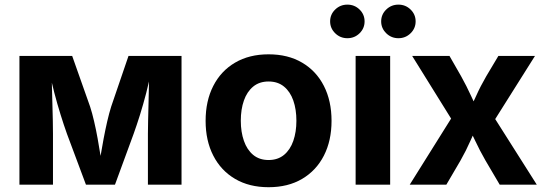

<svg xmlns="http://www.w3.org/2000/svg" viewBox="-20 -783 2316 814"><path d="M62.4 0V-545.9H286L362 -330.9Q370.8 -303.9 378.9 -268.8Q387.1 -233.8 393.9 -195.9Q400.8 -158 406.4 -122Q412 -86.1 415.8 -57.2H396.9Q400.5 -85.4 406.2 -121.1Q412 -156.8 419.3 -195Q426.5 -233.1 434.6 -268.4Q442.8 -303.7 451.3 -330.9L524.8 -545.9H749.6V0H607.1V-215.5Q607.1 -238.9 607.9 -271.5Q608.7 -304.1 609.6 -341.3Q610.4 -378.6 611.3 -416.1Q612.2 -453.6 612.4 -486.9H621.9Q612.3 -436.8 599.7 -388.1Q587 -339.4 573.3 -295.5Q559.5 -251.6 546.5 -215.5L467.4 0H344.4L263.9 -215.5Q250.5 -253 236.7 -297.4Q222.8 -341.8 210.2 -390.1Q197.6 -438.4 188.2 -486.9H198.8Q199.1 -455.7 200.1 -418.6Q201.1 -381.5 202.1 -343.8Q203.1 -306.1 203.9 -272.7Q204.6 -239.3 204.6 -215.5V0Z M1118.7 10.7Q1036.6 10.7 976.6 -24.6Q916.6 -59.9 884.2 -123.3Q851.7 -186.6 851.7 -270.6Q851.7 -355.2 884.2 -418.7Q916.6 -482.2 976.6 -517.4Q1036.6 -552.7 1118.7 -552.7Q1201.1 -552.7 1260.9 -517.4Q1320.8 -482.2 1353.2 -418.7Q1385.6 -355.2 1385.6 -270.6Q1385.6 -186.6 1353.2 -123.3Q1320.8 -59.9 1260.9 -24.6Q1201.1 10.7 1118.7 10.7ZM1118.7 -104.6Q1157.8 -104.6 1184.1 -126.3Q1210.4 -148.1 1223.5 -185.8Q1236.6 -223.5 1236.6 -271.1Q1236.6 -319.2 1223.5 -356.8Q1210.4 -394.3 1184.1 -415.9Q1157.8 -437.5 1118.7 -437.5Q1079.6 -437.5 1053.4 -415.9Q1027.2 -394.3 1014.1 -356.9Q1000.9 -319.5 1000.9 -271.1Q1000.9 -223.5 1014.1 -185.8Q1027.2 -148.1 1053.4 -126.3Q1079.6 -104.6 1118.7 -104.6Z M1487.7 0V-545.9H1634.1V0ZM1669.2 -621Q1638.9 -621 1617.5 -642Q1596 -663 1596 -692.3Q1596 -721.8 1617.5 -742.6Q1638.9 -763.4 1669.2 -763.4Q1699.4 -763.4 1720.7 -742.6Q1742.1 -721.8 1742.1 -692.3Q1742.1 -662.8 1720.7 -641.9Q1699.4 -621 1669.2 -621ZM1452.8 -621Q1422.5 -621 1401.1 -642Q1379.6 -663 1379.6 -692.3Q1379.6 -721.8 1401.1 -742.6Q1422.5 -763.4 1452.8 -763.4Q1483.1 -763.4 1504.4 -742.6Q1525.7 -721.8 1525.7 -692.3Q1525.7 -662.8 1504.4 -641.9Q1483.1 -621 1452.8 -621Z M1717 0 1928.1 -337.2 1927.8 -223.4 1727.4 -545.9H1885.6L1935 -459.7Q1958.4 -417.6 1977.3 -376.2Q1996.2 -334.8 2015.4 -296H1959.8Q1980 -334.5 1998.5 -376.1Q2017 -417.6 2041.5 -459.7L2092.9 -545.9H2248.1L2044 -221.8V-334.2L2255.8 0H2098.6L2038.1 -102.8Q2014 -144.7 1994.7 -186.1Q1975.4 -227.5 1955.6 -265.6H2011.5Q1992.5 -227.5 1974.4 -186.1Q1956.3 -144.7 1932.5 -102.8L1872.3 0Z"/></svg>

Font: Inter Variable LoSnoCo
Style: Regular
Weight: 400
Designer: Rasmus Andersson
Foundry: rsms
Version: Version 4.000;git-a52131595; featfreeze: case,dlig,ss01,ss02